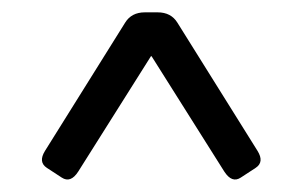

<svg xmlns="http://www.w3.org/2000/svg" viewBox="-20 -720 463 308"><path d="M55.2 -450.7Q41 -460 52.2 -478L180.7 -683.6Q190.9 -700.2 212.4 -700.2H232.9Q254.4 -700.2 264.6 -683.6L393.1 -478Q404.3 -460 390.1 -450.7L366.2 -435.1Q352.1 -425.8 339.8 -444.8L223.1 -629.9H222.2L105.5 -444.8Q93.3 -425.8 79.1 -435.1Z"/></svg>

Font: Istok Web
Style: Regular
Weight: 400
Designer: Andrey V. Panov
Foundry: Andrey V. Panov
Version: Version 1.0.2g